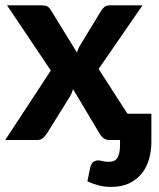

<svg xmlns="http://www.w3.org/2000/svg" viewBox="-21 -536 609 735"><path d="M558.5 -100.5V8Q558.5 40 550.2 70.8Q542 101.5 523.5 125.8Q505 150 475.5 164.8Q446 179.5 404 179.5Q381 179.5 360 174.5Q339 169.5 313.5 158.5L324.5 104Q329 88 337.8 83Q346.5 78 354.5 78Q362.5 78 372.5 80.8Q382.5 83.5 395.5 83.5Q420 83.5 429.2 67Q438.5 50.5 438.5 18.5V0H399Q384 0 374.8 -7.5Q365.5 -15 360 -25L258.5 -195Q254.5 -179 245.5 -164.5L158.5 -25Q152.5 -15.5 143.8 -7.8Q135 0 121.5 0H-1L173.5 -266L6 -515.5H138.5Q153 -515.5 160.2 -511.5Q167.5 -507.5 173 -498.5L273.5 -335Q278.5 -352 290 -369.5L367 -496Q373.5 -506 380.8 -510.8Q388 -515.5 398 -515.5H524.5L356.5 -272L467 -100.5Z"/></svg>

Font: Lato 2
Style: Regular
Weight: 800
Designer: Lukasz Dziedzic with Adam Twardoch and Botio Nikoltchev
Foundry: tyPoland Lukasz Dziedzic
Version: Version 2.015; 2015-08-06; http://www.latofonts.com/